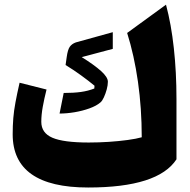

<svg xmlns="http://www.w3.org/2000/svg" viewBox="-20 -812 832 842"><path d="M753.9 -113.3Q673.3 10.3 366.7 10.3Q35.6 10.3 35.6 -223.1Q35.6 -260.7 38.3 -293.7Q41 -326.7 47.9 -363.5Q54.7 -400.4 65.9 -449.2L184.1 -419.4Q173.8 -378.9 167.5 -343.5Q161.1 -308.1 161.1 -277.8Q161.1 -229 209.7 -208Q258.3 -187 369.1 -187Q413.1 -187 457.3 -189.9Q501.5 -192.9 539.3 -198Q577.1 -203.1 601.6 -210Q601.6 -336.9 585 -453.4Q568.4 -569.8 537.6 -667.5L708 -791.5Q731 -705.6 742.4 -600.3Q753.9 -495.1 753.9 -377.4ZM474.6 -670.9V-597.7L338.4 -561.5Q392.6 -527.8 422.9 -500.7Q453.1 -473.6 453.1 -453.6Q453.1 -438.5 448 -419.7Q442.9 -400.9 435.5 -385Q428.2 -369.1 420.4 -362.8Q402.8 -347.7 372.3 -336.7Q341.8 -325.7 306.9 -319.8Q272 -314 241.2 -314L259.3 -404.3Q303.2 -404.3 334.7 -408.7Q366.2 -413.1 393.6 -423.8L394.5 -436Q370.1 -456.5 335.7 -481.4Q301.3 -506.3 267.6 -526.9L272.5 -561.5Q276.9 -593.8 285.9 -606.7Q294.9 -619.6 312.5 -626Z"/></svg>

Font: Pinar-DS3-FD ExtraBold
Style: Regular
Weight: 800
Designer: Amin Abedi
Version: Version 3.000